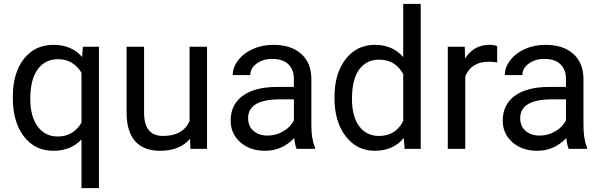

<svg xmlns="http://www.w3.org/2000/svg" viewBox="-20 -770 3111 993"><path d="M46.4 -268.6Q46.4 -393.1 103.5 -465.6Q160.6 -538.1 256.8 -538.1Q350.6 -538.1 404.8 -475.1L408.7 -528.3H491.7V203.1H401.4V-48.8Q346.7 9.8 255.9 9.8Q160.2 9.8 103.3 -64.7Q46.4 -139.2 46.4 -262.2ZM136.7 -258.3Q136.7 -167.5 175 -115.7Q213.4 -64 278.3 -64Q358.9 -64 401.4 -135.3V-394Q358.4 -463.9 279.3 -463.9Q213.9 -463.9 175.3 -411.9Q136.7 -359.9 136.7 -258.3Z M962.9 -52.2Q910.2 9.8 808.1 9.8Q723.6 9.8 679.4 -39.3Q635.3 -88.4 634.8 -184.6V-528.3H725.1V-187Q725.1 -66.9 822.8 -66.9Q926.3 -66.9 960.4 -144V-528.3H1050.8V0H964.8Z M1514.2 0Q1506.3 -15.6 1501.5 -55.7Q1438.5 9.8 1351.1 9.8Q1272.9 9.8 1222.9 -34.4Q1172.9 -78.6 1172.9 -146.5Q1172.9 -229 1235.6 -274.7Q1298.3 -320.3 1412.1 -320.3H1500V-361.8Q1500 -409.2 1471.7 -437.3Q1443.4 -465.3 1388.2 -465.3Q1339.8 -465.3 1307.1 -440.9Q1274.4 -416.5 1274.4 -381.8H1183.6Q1183.6 -421.4 1211.7 -458.3Q1239.7 -495.1 1287.8 -516.6Q1335.9 -538.1 1393.6 -538.1Q1484.9 -538.1 1536.6 -492.4Q1588.4 -446.8 1590.3 -366.7V-123.5Q1590.3 -50.8 1608.9 -7.8V0ZM1364.3 -68.8Q1406.7 -68.8 1444.8 -90.8Q1482.9 -112.8 1500 -147.9V-256.3H1429.2Q1263.2 -256.3 1263.2 -159.2Q1263.2 -116.7 1291.5 -92.8Q1319.8 -68.8 1364.3 -68.8Z M1710 -268.6Q1710 -390.1 1767.6 -464.1Q1825.2 -538.1 1918.5 -538.1Q2011.2 -538.1 2065.4 -474.6V-750H2155.8V0H2072.8L2068.4 -56.6Q2014.2 9.8 1917.5 9.8Q1825.7 9.8 1767.8 -65.4Q1710 -140.6 1710 -261.7ZM1800.3 -258.3Q1800.3 -168.5 1837.4 -117.7Q1874.5 -66.9 1939.9 -66.9Q2025.9 -66.9 2065.4 -144V-386.7Q2024.9 -461.4 1940.9 -461.4Q1874.5 -461.4 1837.4 -410.2Q1800.3 -358.9 1800.3 -258.3Z M2551.3 -447.3Q2530.8 -450.7 2506.8 -450.7Q2418 -450.7 2386.2 -375V0H2295.9V-528.3H2383.8L2385.3 -467.3Q2429.7 -538.1 2511.2 -538.1Q2537.6 -538.1 2551.3 -531.2Z M2921.4 0Q2913.6 -15.6 2908.7 -55.7Q2845.7 9.8 2758.3 9.8Q2680.2 9.8 2630.1 -34.4Q2580.1 -78.6 2580.1 -146.5Q2580.1 -229 2642.8 -274.7Q2705.6 -320.3 2819.3 -320.3H2907.2V-361.8Q2907.2 -409.2 2878.9 -437.3Q2850.6 -465.3 2795.4 -465.3Q2747.1 -465.3 2714.4 -440.9Q2681.6 -416.5 2681.6 -381.8H2590.8Q2590.8 -421.4 2618.9 -458.3Q2647 -495.1 2695.1 -516.6Q2743.2 -538.1 2800.8 -538.1Q2892.1 -538.1 2943.8 -492.4Q2995.6 -446.8 2997.6 -366.7V-123.5Q2997.6 -50.8 3016.1 -7.8V0ZM2771.5 -68.8Q2814 -68.8 2852.1 -90.8Q2890.1 -112.8 2907.2 -147.9V-256.3H2836.4Q2670.4 -256.3 2670.4 -159.2Q2670.4 -116.7 2698.7 -92.8Q2727.1 -68.8 2771.5 -68.8Z"/></svg>

Font: Vazir FD
Style: Regular-FD
Weight: 400
Designer: Saber Rastikerdar
Foundry: Saber Rastikerdar
Version: Version 30.0.0